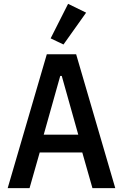

<svg xmlns="http://www.w3.org/2000/svg" viewBox="-20 -981 640 1001"><path d="M581 0 377 -698H224L20 0H134L187 -186H409L462 0ZM388 -279H208L294 -585H302ZM429 -915 335 -961 244 -781 311 -749Z"/></svg>

Font: IBM Plex Mono Medm
Style: Regular
Weight: 500
Monospace: yes
Designer: Mike Abbink, Paul van der Laan, Pieter van Rosmalen
Foundry: Bold Monday
Version: Version 2.004